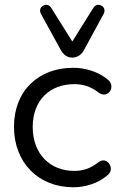

<svg xmlns="http://www.w3.org/2000/svg" viewBox="-20 -781 519 810"><path d="M289 9C336 9 391 -5 434 -42C468 -69 432 -124 396 -97C359 -68 327 -60 293 -60C192 -60 118 -131 118 -245C118 -360 192 -426 293 -426C327 -426 361 -418 395 -391C436 -360 471 -417 435 -445C392 -481 336 -495 289 -495C142 -495 39 -398 39 -246C39 -95 142 9 289 9ZM285 -538C306 -538 323 -549 335 -571L417 -722C434 -753 391 -776 374 -748L285 -606L196 -748C179 -776 136 -753 153 -722L236 -571C248 -549 264 -538 285 -538Z"/></svg>

Font: SN Pro Book
Style: Regular
Weight: 350
Designer: Tobias Whetton
Foundry: Supernotes
Version: Version 1.003;Glyphs 3.3 (3324)